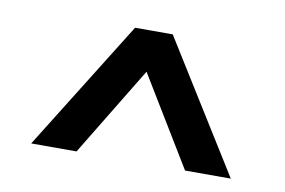

<svg xmlns="http://www.w3.org/2000/svg" viewBox="-46 -785 693 467"><g transform="rotate(10 300.0 -551.5)"><path d="M54 -391 254 -712H347L547 -391H434L262 -674H338L166 -391Z"/></g></svg>

Font: Asta Sans
Style: Bold
Weight: 700
Designer: 42dot
Version: Version 1.000